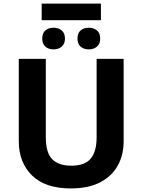

<svg xmlns="http://www.w3.org/2000/svg" viewBox="-20 -1043 796 1073"><path d="M544 -1023V-930H213V-1023ZM279 -888Q307 -888 325 -873Q343 -858 343 -827Q343 -798 325 -782.5Q307 -767 279 -767Q251 -767 233.5 -782.5Q216 -798 216 -827Q216 -858 233.5 -873Q251 -888 279 -888ZM476 -888Q504 -888 522 -873Q540 -858 540 -827Q540 -798 522 -782.5Q504 -767 476 -767Q448 -767 430.5 -782.5Q413 -798 413 -827Q413 -858 430.5 -873Q448 -888 476 -888ZM671 -252Q671 -178 638.5 -118.5Q606 -59 540.5 -24.5Q475 10 375 10Q233 10 159 -62.5Q85 -135 85 -254V-714H236V-277Q236 -189 272 -153Q308 -117 379 -117Q453 -117 486.5 -156Q520 -195 520 -278V-714H671Z"/></svg>

Font: RS Noto Sans
Style: Bold
Weight: 700
Designer: Monotype Design Team
Foundry: Monotype Imaging Inc.
Version: Version 3.10